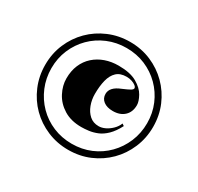

<svg xmlns="http://www.w3.org/2000/svg" viewBox="-119 -658 844 817"><g transform="rotate(30 303.0 -250.0)"><path d="M303 15Q248 15 199.5 -5.5Q151 -26 115 -62Q79 -98 58.5 -146.5Q38 -195 38 -250Q38 -306 58.5 -354Q79 -402 115 -438Q151 -474 199.5 -494.5Q248 -515 303 -515Q359 -515 407 -494.5Q455 -474 491 -438Q527 -402 547.5 -354Q568 -306 568 -250Q568 -195 547.5 -146.5Q527 -98 491 -62Q455 -26 407 -5.5Q359 15 303 15ZM303 -15Q353 -15 395.5 -33Q438 -51 470 -83.5Q502 -116 520 -159Q538 -202 538 -251Q538 -300 520 -342.5Q502 -385 470 -417Q438 -449 395.5 -467Q353 -485 303 -485Q254 -485 211 -467Q168 -449 136 -417Q104 -385 86 -342.5Q68 -300 68 -251Q68 -202 86 -159Q104 -116 136 -83.5Q168 -51 211 -33Q254 -15 303 -15ZM303 -97Q252 -97 216.5 -119Q181 -141 163 -175.5Q145 -210 145 -245Q145 -282 157.5 -311.5Q170 -341 193 -361.5Q216 -382 246 -392.5Q276 -403 311 -403Q368 -403 401 -384Q434 -365 448 -339.5Q462 -314 462 -296Q462 -262 441 -242.5Q420 -223 385 -223Q356 -223 339 -236Q322 -249 322 -271Q322 -305 371 -324Q397 -335 407 -341Q417 -347 417 -353Q417 -359 409.5 -365Q402 -371 390 -375Q378 -379 364 -379Q333 -379 315.5 -362.5Q298 -346 290.5 -316.5Q283 -287 283 -248Q283 -220 292.5 -194.5Q302 -169 320 -153Q338 -137 365 -137Q380 -137 396 -144.5Q412 -152 426.5 -166Q441 -180 448 -198L458 -191Q441 -158 421 -138.5Q401 -119 380 -110.5Q359 -102 339 -99.5Q319 -97 303 -97Z"/></g></svg>

Font: Kalnia
Style: Bold
Weight: 700
Designer: Frida Medrano
Foundry: Frida Medrano
Version: Version 1.105